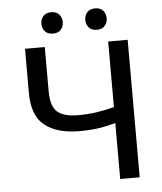

<svg xmlns="http://www.w3.org/2000/svg" viewBox="-59 -939 834 990"><g transform="rotate(-5 358.0 -444.0)"><path d="M92.3 -711.6H194.6V-484.4Q194.6 -403.4 229 -375Q263.5 -346.6 333.8 -346.6Q385.3 -346.6 432.2 -353.5Q479 -360.4 522.7 -372.2V-711.6H623.6V0H522.7V-289.8Q481.9 -277.7 438.6 -271Q395.2 -264.2 333.8 -264.2Q220.9 -264.2 156.6 -314.1Q92.3 -364 92.3 -484.4ZM187.5 -832.4Q187.5 -854.8 201.3 -871.3Q215.2 -887.8 242.9 -887.8Q270.6 -887.8 284.4 -871.3Q298.3 -854.8 298.3 -832.4Q298.3 -810 284.4 -793.5Q270.6 -777 242.9 -777Q215.2 -777 201.3 -793.5Q187.5 -810 187.5 -832.4ZM414.8 -832.4Q414.8 -854.8 428.6 -871.3Q442.5 -887.8 470.2 -887.8Q497.9 -887.8 511.7 -871.3Q525.6 -854.8 525.6 -832.4Q525.6 -810 511.7 -793.5Q497.9 -777 470.2 -777Q442.5 -777 428.6 -793.5Q414.8 -810 414.8 -832.4Z"/></g></svg>

Font: Interface
Style: Regular
Weight: 400
Designer: Rasmus Andersson
Foundry: rsms
Version: Version 1.8